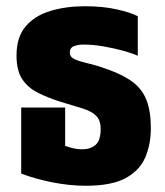

<svg xmlns="http://www.w3.org/2000/svg" viewBox="-20 -582 530 616"><path d="M255 14Q203 14 148 3Q93 -8 48 -25V-237H189V-114Q203 -109 216 -106Q229 -103 243 -103Q271 -103 287 -117.5Q303 -132 303 -168Q303 -197 287.5 -211.5Q272 -226 243.5 -234.5Q215 -243 176 -255Q134 -268 101.5 -284.5Q69 -301 51 -328.5Q33 -356 33 -404Q33 -463 62.5 -497.5Q92 -532 142 -547Q192 -562 252 -562Q310 -562 354.5 -552Q399 -542 422 -530V-403Q405 -411 376 -419Q347 -427 313 -433Q279 -439 247 -439Q231 -439 217.5 -434Q204 -429 204 -413Q204 -399 219.5 -392Q235 -385 263 -378.5Q291 -372 327 -359Q377 -341 407 -318Q437 -295 450.5 -259.5Q464 -224 464 -171Q464 -119 446 -77Q428 -35 383 -10.5Q338 14 255 14Z"/></svg>

Font: Noto Sans Thai Cond Blk
Style: Regular
Weight: 900
Width: 3
Designer: Monotype Design Team
Foundry: Monotype Imaging Inc.
Version: Version 2.002; ttfautohint (v1.8.4.7-5d5b)